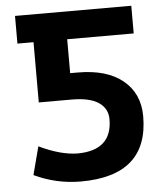

<svg xmlns="http://www.w3.org/2000/svg" viewBox="-53 -778 708 837"><g transform="rotate(-5 301.0 -360.0)"><path d="M415 -248Q415 -294.9 376 -321.3Q336.9 -347.7 258.8 -347.7H114.3V-611.3H43.9V-732.4H552.7V-611.3H261.7V-462.9H294.9Q421.9 -462.9 492.2 -405.3Q562.5 -347.7 562.5 -248Q562.5 11.7 267.6 11.7Q160.2 11.7 63.5 -34.2L95.7 -157.2Q189.5 -112.3 263.7 -111.3Q415 -112.3 415 -248Z"/></g></svg>

Font: Nasu
Style: Bold
Weight: 700
Designer: Ryoko NISHIZUKA (kana &amp; ideographs); Paul D. Hunt (Latin, Greek &amp; Cyrillic); Wenlong ZHANG (bopomofo); Sandoll C
Version: Version 2014.1215